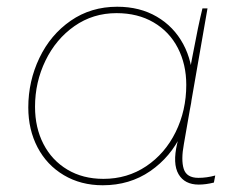

<svg xmlns="http://www.w3.org/2000/svg" viewBox="-20 -545 711 570"><path d="M506 -119 520 -178 544 -339Q548 -358 551 -376Q569 -472 581 -520H596L526 -118Q517 -70 525.5 -43.5Q534 -17 569 -17Q594 -17 619 -24L615 -3Q591 3 570 3Q528 3 510 -28Q492 -59 506 -119ZM552 -297Q552 -218 519.5 -148.5Q487 -79 426 -37Q365 5 285 5Q220 5 169.5 -25Q119 -55 91.5 -107.5Q64 -160 64 -226Q64 -304 97 -373Q130 -442 190 -483.5Q250 -525 328 -525Q395 -525 445.5 -495.5Q496 -466 524 -414Q552 -362 552 -297ZM84 -228Q84 -166 109 -117.5Q134 -69 180 -41.5Q226 -14 287 -14Q358 -14 414 -51.5Q470 -89 501.5 -153Q533 -217 533 -293Q533 -354 508 -402.5Q483 -451 436 -478.5Q389 -506 326 -506Q256 -506 201 -467.5Q146 -429 115 -365Q84 -301 84 -228Z"/></svg>

Font: Fixel Italic Variable Display Thin
Style: Italic
Weight: 100
Italic angle: -10°
Designer: AlfaBravo + MacPaw
Foundry: Kyrylo Tkachov, Marchela Mozhyna, Serhii Makarenko, Maria Weinstein, Zakhar Kryvoshyya
Version: Version 1.210;Glyphs 3.2 (3217)